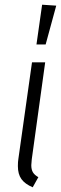

<svg xmlns="http://www.w3.org/2000/svg" viewBox="-20 -788 260 816"><path d="M115 -111Q113 -91 113 -86Q113 -67 120 -55.5Q127 -44 143 -35L119 8Q86 -6 71 -27Q56 -48 56 -82Q56 -101 58 -112L116 -523H172ZM159 -768 219 -764 174 -599H135Z"/></svg>

Font: Fira Sans Extra Condensed Light
Style: Italic
Weight: 300
Width: 3
Italic angle: -8°
Designer: Carrois Corporate & Edenspiekermann AG
Foundry: Carrois Corporate GbR & Edenspiekermann AG
Version: Version 4.203